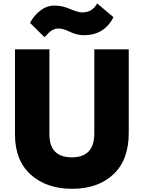

<svg xmlns="http://www.w3.org/2000/svg" viewBox="-20 -1077 854 1144"><path d="M69.3 -275.4V-783.2H274.4V-276.4Q274.4 -139.6 408.2 -139.6Q542 -139.6 542 -282.2V-783.2H747.1V-284.2Q747.1 -124 655.3 -38.1Q563.5 47.9 410.2 47.9Q256.8 47.9 163.1 -36.6Q69.3 -121.1 69.3 -275.4ZM159.2 -940.4Q179.7 -982.4 219.2 -1013.2Q258.8 -1043.9 304.7 -1043.9Q350.6 -1043.9 397.9 -1023.4Q445.3 -1002.9 468.8 -1002.9Q531.2 -1002.9 558.6 -1056.6L656.2 -974.6Q600.6 -867.2 480.5 -867.2Q438.5 -867.2 397 -887.2Q355.5 -907.2 331.5 -907.2Q307.6 -907.2 290.5 -897Q273.4 -886.7 245.1 -855.5Z"/></svg>

Font: GenEi M Gothic v2 Black
Style: Regular
Weight: 900
Version: Version 2.0